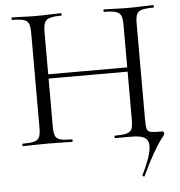

<svg xmlns="http://www.w3.org/2000/svg" viewBox="-56 -678 871 929"><g transform="rotate(-5 379.5 -213.5)"><path d="M608.6 195.8Q607.6 199 602.8 196.3Q598 193.6 599 190.4Q629.2 128.4 639.3 90.7Q649.4 53 642.6 33.2Q635.8 13.4 614.9 6.7Q594 0 562 0H483.2Q480.2 0 480.2 -6Q480.2 -12 483.2 -12Q521.7 -12 540.4 -17Q559.2 -22 565.1 -37Q571 -52 571 -81V-542Q571 -571 565.1 -586Q559.2 -601 540.4 -607Q521.7 -613 483.2 -613Q480.2 -613 480.2 -619Q480.2 -625 483.2 -625Q506.8 -625 537.1 -623.5Q567.4 -622 603.8 -622Q636.6 -622 667.7 -623.5Q698.8 -625 722.4 -625Q725.4 -625 725.4 -619Q725.4 -613 722.4 -613Q685.4 -613 666.4 -607.5Q647.5 -602 641.1 -587.5Q634.8 -573 634.8 -544V-81Q634.8 -47 638.2 -32.5Q641.5 -18 657.9 -15Q674.2 -12 710.8 -12Q721.4 -12 721.4 -2Q721.4 3 715.5 10.3Q709.6 17.6 696.5 35.9Q683.4 54.2 661.8 91.8Q640.2 129.5 608.6 195.8ZM34.8 0Q32.8 0 32.8 -6Q32.8 -12 34.8 -12Q72 -12 90.9 -17Q109.8 -22 116.2 -37Q122.6 -52 122.6 -81V-544Q122.6 -573 116.3 -587.5Q110 -602 91.5 -607.5Q73 -613 36 -613Q33.8 -613 33.8 -619Q33.8 -625 36 -625Q60.4 -625 90.6 -623.5Q120.8 -622 153.6 -622Q190.8 -622 220.9 -623.5Q251.1 -625 275 -625Q277 -625 277 -619Q277 -613 275 -613Q237.5 -613 218.8 -607Q200 -601 193.6 -586Q187.2 -571 187.2 -542V-81Q187.2 -52 193.2 -37Q199.2 -22 218.4 -17Q237.6 -12 275 -12Q277 -12 277 -6Q277 0 275 0Q250.1 0 220.4 -1Q190.8 -2 153.6 -2Q120.8 -2 90 -1Q59.2 0 34.8 0ZM152.2 -315V-335.8H598.8V-315Z"/></g></svg>

Font: Cormorant Garamond Light
Style: Regular
Weight: 300
Designer: Christian Thalmann (Catharsis Fonts)
Foundry: Catharsis Fonts
Version: Version 4.001